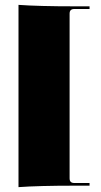

<svg xmlns="http://www.w3.org/2000/svg" viewBox="-20 -656 416 789"><path d="M56 113V-636Q138 -630 289 -630H348V-619H285Q266 -619 266 -600V77Q266 96 285 96H348V107H289Q138 107 56 113Z"/></svg>

Font: Arapey Black-Display
Style: Regular
Weight: 900
Designer: Eduardo Rodriguez Tunni
Foundry: Eduardo Rodriguez Tunni
Version: Version 4.000